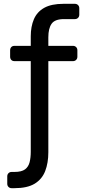

<svg xmlns="http://www.w3.org/2000/svg" viewBox="-20 -760 459 1005"><path d="M41 225Q31 225 24.5 218.5Q18 212 18 202V163Q18 153 24.5 146.5Q31 140 41 140H55Q93 140 111 126.5Q129 113 135 89Q141 65 141 35V-440H56Q45 -440 39 -446.5Q33 -453 33 -463V-497Q33 -507 39 -513.5Q45 -520 56 -520H141V-570Q141 -621 157.5 -659.5Q174 -698 211.5 -719Q249 -740 312 -740H372Q382 -740 388.5 -733.5Q395 -727 395 -717V-683Q395 -673 388.5 -666.5Q382 -660 372 -660H315Q267 -660 250 -635.5Q233 -611 233 -565V-520H362Q372 -520 378.5 -513.5Q385 -507 385 -497V-463Q385 -453 378.5 -446.5Q372 -440 362 -440H233V37Q233 93 216.5 135.5Q200 178 161.5 201.5Q123 225 55 225Z"/></svg>

Font: Rubik Light
Style: Regular
Weight: 400
Version: Version 2.101